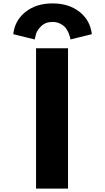

<svg xmlns="http://www.w3.org/2000/svg" viewBox="-20 -1109 618 1129"><path d="M380 -825V0H192V-825ZM184 -877 58 -908Q67 -989 130 -1039Q193 -1089 289 -1089Q385 -1089 448 -1039Q511 -989 520 -908L394 -877Q394 -881 392.5 -888Q391 -895 384 -913Q377 -931 366.5 -944.5Q356 -958 335.5 -969Q315 -980 289 -980Q247 -980 221 -954Q195 -928 190 -902Z"/></svg>

Font: Hussar
Style: BoldWeb
Weight: 700
Foundry: Cannot Into Space Fonts
Version: Version 2.00